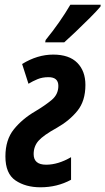

<svg xmlns="http://www.w3.org/2000/svg" viewBox="-20 -786 448 816"><path d="M253 -606Q269 -620 300 -649.5Q331 -679 361.5 -709.5Q392 -740 407 -758L408 -766H279Q258 -730 231.5 -692Q205 -654 174 -616L172 -606ZM282 -22V-118Q227 -86 176 -86Q123 -86 123 -131Q123 -164 143.5 -187.5Q164 -211 222 -243Q275 -273 309 -315Q343 -357 343 -425Q343 -484 308.5 -519Q274 -554 206 -554Q139 -554 74 -514L101 -430Q119 -441 139.5 -449.5Q160 -458 186 -458Q228 -458 228 -421Q228 -385 200 -361.5Q172 -338 130 -313Q75 -281 39 -236.5Q3 -192 3 -121Q3 -48 46 -19Q89 10 152 10Q223 10 282 -22Z"/></svg>

Font: Noto Sans Display Condensed
Style: Bold Italic
Weight: 700
Width: 3
Designer: Monotype Design team
Foundry: Monotype Imaging Inc.
Version: 1.000